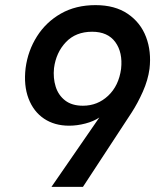

<svg xmlns="http://www.w3.org/2000/svg" viewBox="-20 -730 607 750"><path d="M353 -710Q429 -710 479 -676Q529 -642 550.5 -585.5Q572 -529 564 -461Q558 -417 538 -372Q518 -327 494 -290L304 0H181L368 -271Q346 -256 313.5 -247.5Q281 -239 250 -239Q193 -239 152 -266.5Q111 -294 91.5 -345Q72 -396 80 -464Q89 -532 124.5 -588Q160 -644 218 -677Q276 -710 353 -710ZM340 -606Q276 -606 237.5 -565.5Q199 -525 191 -464Q187 -425 197.5 -391.5Q208 -358 234.5 -337.5Q261 -317 304 -317Q361 -317 402.5 -356Q444 -395 453 -461Q460 -525 430.5 -565.5Q401 -606 340 -606Z"/></svg>

Font: Haskoy SemiBold
Style: Italic
Weight: 600
Designer: Ertekin Erdin
Foundry: Ertekin Erdin
Version: Version 2.000; ttfautohint (v1.8.4.7-5d5b)